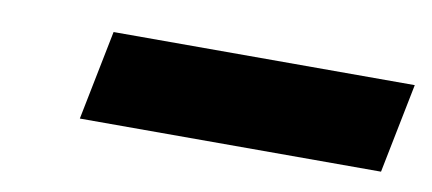

<svg xmlns="http://www.w3.org/2000/svg" viewBox="-30 -815 569 253"><g transform="rotate(10 255.0 -688.0)"><path d="M107 -748H510L486 -628H83Z"/></g></svg>

Font: Albert Sans Black
Style: Italic
Weight: 900
Italic angle: -11.25°
Designer: Andreas Rasmussen
Foundry: a.Foundry
Version: Version 1.025